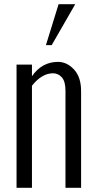

<svg xmlns="http://www.w3.org/2000/svg" viewBox="-20 -892 460 912"><path d="M198.2 -677.7 258.3 -872.1H337.4L225.6 -677.7ZM255.9 -598.1Q298.8 -597.7 332 -561.5Q365.2 -525.4 365.2 -459.5V0H291V-460.9Q291 -504.9 273.9 -524.4Q256.8 -543.9 231.4 -543.9Q179.2 -543.9 131.8 -484.9V0H58.6V-585H131.8V-529.8Q178.7 -598.1 255.9 -598.1Z"/></svg>

Font: Oswald-Light
Style: Light
Weight: 300
Designer: vernon adams
Foundry: vernon adams
Version: Version ; ttfautohint (v0.92.18-e454-dirty) -l 8 -r 50 -G 20